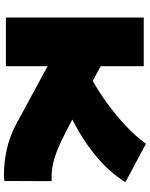

<svg xmlns="http://www.w3.org/2000/svg" viewBox="87 -838 761 975"><g transform="rotate(90 467.5 -350.5)"><path d="M867 10Q805 10 738.5 -4.5Q672 -19 605 -55L316 -212V0H69V-700H316V-481L391 -441Q446 -472 504 -514Q562 -556 615.5 -605.5Q669 -655 710 -711L905 -607Q856 -527 775 -459.5Q694 -392 587 -337L647 -306Q725 -265 777.5 -248.5Q830 -232 875 -232Q881 -232 887 -232Q893 -232 900 -232L899 8Q891 9 882.5 9.5Q874 10 867 10Z"/></g></svg>

Font: Georama Expanded Black
Style: Regular
Weight: 900
Width: 7
Designer: Jean-Baptiste Levee
Foundry: Production Type
Version: Version 1.000